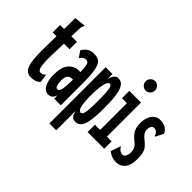

<svg xmlns="http://www.w3.org/2000/svg" viewBox="-141 -1017 1532 1532"><g transform="rotate(45 625.0 -251.0)"><path d="M154 12Q119 12 98.5 -8.5Q78 -29 69.5 -85Q61 -141 63 -248L65 -365H22V-449H67L69 -574L153 -583L163 -584L164 -577Q159 -570 156 -563Q153 -556 152 -539L149 -449H212V-365H149L145 -243Q142 -144 150.5 -106.5Q159 -69 180 -69Q195 -69 206 -75.5Q217 -82 223 -91L234 -19Q219 -2 196.5 5Q174 12 154 12Z M346 11Q307 11 286 -30.5Q265 -72 265 -130Q265 -220 300.5 -259Q336 -298 388 -298Q395 -298 402 -297Q401 -342 397 -364Q393 -386 385 -393.5Q377 -401 365 -401Q348 -401 337 -393Q326 -385 315 -366L278 -420Q291 -443 314 -461Q337 -479 379 -479Q416 -479 437.5 -461.5Q459 -444 469 -393Q479 -342 479 -243V0H404V-39Q395 -10 380.5 0.5Q366 11 346 11ZM340 -143Q340 -115 347 -92.5Q354 -70 368 -70Q388 -70 395 -101.5Q402 -133 403 -213Q400 -213 397 -213Q394 -213 391 -213Q368 -213 354 -197Q340 -181 340 -143Z M517 167V-468H594V-411Q602 -442 616 -460Q630 -478 652 -478Q670 -478 685.5 -469.5Q701 -461 713.5 -436Q726 -411 733 -362Q740 -313 740 -232Q740 -136 730.5 -83Q721 -30 701.5 -9Q682 12 652 12Q629 12 615.5 -3Q602 -18 594 -52V167ZM632 -70Q642 -70 649.5 -81Q657 -92 660.5 -126Q664 -160 664 -229Q664 -299 661 -335.5Q658 -372 651.5 -385.5Q645 -399 633 -399Q614 -399 603 -351.5Q592 -304 592 -213Q593 -154 599 -123Q605 -92 614 -81Q623 -70 632 -70Z M781 0V-83H840V-385H784V-468H916V-83H969V0ZM875 -562Q853 -562 837.5 -577.5Q822 -593 822 -615Q822 -637 837.5 -653Q853 -669 875 -669Q896 -669 911.5 -653Q927 -637 927 -615Q927 -593 911.5 -577.5Q896 -562 875 -562Z M1114 10Q1082 10 1057.5 0Q1033 -10 1019 -23L1044 -96L1047 -106L1053 -103Q1057 -96 1062 -89.5Q1067 -83 1080 -75Q1092 -69 1106 -69Q1122 -69 1131.5 -88Q1141 -107 1141 -131Q1141 -149 1133.5 -169.5Q1126 -190 1103 -207Q1074 -229 1050.5 -260Q1027 -291 1027 -350Q1027 -384 1038 -413.5Q1049 -443 1070.5 -461Q1092 -479 1124 -479Q1160 -479 1185 -464Q1210 -449 1222 -422L1192 -363L1188 -354L1182 -357Q1179 -365 1175.5 -373Q1172 -381 1160 -392Q1150 -399 1134 -399Q1118 -399 1109.5 -385.5Q1101 -372 1101 -351Q1101 -328 1113 -310.5Q1125 -293 1150 -274Q1173 -256 1187.5 -238Q1202 -220 1208.5 -195.5Q1215 -171 1215 -133Q1215 -57 1185.5 -23.5Q1156 10 1114 10Z"/></g></svg>

Font: Inconsolata UltraCondensed ExtraBold
Style: Regular
Weight: 800
Width: 1
Monospace: yes
Designer: Raph Levien, Cyreal, Brenton Simpson
Foundry: Raph Levien, Cyreal, Google
Version: Version 3.001; ttfautohint (v1.8.2.53-6de2)